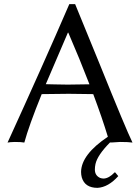

<svg xmlns="http://www.w3.org/2000/svg" viewBox="-20 -678 669 917"><path d="M544.9 163.1Q497.1 216.3 445.8 219.2Q385.3 219.2 370.6 169.4Q367.2 156.7 367.2 143.1Q368.2 60.1 495.1 -24.9Q468.3 -113.8 425.3 -228.5Q354 -230 308.1 -230Q250.5 -230 179.2 -228.5Q118.2 -78.1 96.2 2.9Q83.5 0 50.8 0Q27.3 0.5 16.1 2.9Q186.5 -370.1 311 -658.2H338.9Q374 -574.2 455.6 -373Q582 -59.6 612.8 2.9Q594.7 0 553.2 0Q544.9 0 529.3 1.5Q513.2 2.9 505.4 2.4Q445.3 63 436 105.5Q433.1 118.7 433.1 131.8Q433.1 160.6 458.5 171.9Q466.8 174.8 475.1 174.8Q500.5 173.8 527.8 145L530.8 146ZM407.2 -275.4Q360.8 -396 306.2 -522H304.2L198.7 -275.9Q211.9 -275.9 242.2 -274.9Q285.6 -273.9 303.2 -273.9Q346.2 -273.9 407.2 -275.4Z"/></svg>

Font: Linux Biolinum Capitals O
Style: Small Caps
Weight: 400
Designer: Philipp H. Poll
Foundry: Philipp H. Poll
Version: Version 1.0.4